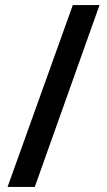

<svg xmlns="http://www.w3.org/2000/svg" viewBox="-20 -738 423 762"><path d="M375 -718 118 4H10L269 -718Z"/></svg>

Font: Avrile Sans Condensed SemiBold
Style: Regular
Weight: 600
Width: 3
Designer: Monotype Design Team
Foundry: Monotype Imaging Inc.
Version: Version 2.001;September 10, 2019;FontCreator 11.5.0.2425 64-